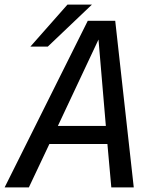

<svg xmlns="http://www.w3.org/2000/svg" viewBox="-72 -820 694 840"><path d="M61 -616.2H137.2L330.1 -799.8H223.1ZM-51.8 0H54.2L144 -189.9H397.9L415 0H513.2L432.1 -729H312ZM181.2 -269 358.9 -647 391.1 -269Z"/></svg>

Font: Hack
Style: Oblique
Weight: 400
Italic angle: -12°
Monospace: yes
Designer: Christopher Simpkins
Foundry: Christopher Simpkins
Version: Version 2.010